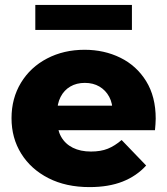

<svg xmlns="http://www.w3.org/2000/svg" viewBox="-20 -754 682 783"><path d="M345 9Q249 9 177.5 -27.5Q106 -64 66.5 -127.5Q27 -191 27 -272Q27 -353 65.5 -416.5Q104 -480 172 -515.5Q240 -551 325 -551Q405 -551 471 -518.5Q537 -486 576 -423Q615 -360 615 -270Q615 -260 614 -247Q613 -234 612 -223H183V-323H511L439 -295Q440 -332 425.5 -359Q411 -386 385.5 -401Q360 -416 326 -416Q292 -416 266.5 -401Q241 -386 227 -358.5Q213 -331 213 -294V-265Q213 -225 229.5 -196Q246 -167 277 -151.5Q308 -136 351 -136Q391 -136 419.5 -147.5Q448 -159 476 -183L576 -79Q537 -36 480 -13.5Q423 9 345 9ZM124 -632V-734H518V-632Z"/></svg>

Font: Montserrat Thin ExtraBold
Style: Regular
Weight: 800
Version: Version 9.000